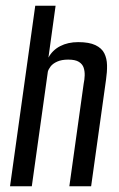

<svg xmlns="http://www.w3.org/2000/svg" viewBox="-20 -650 414 670"><path d="M15 0 103 -630H174L149 -449Q163 -475 190 -489Q217 -503 253 -503Q291 -503 313 -492.5Q335 -482 344 -464Q353 -446 353.5 -422.5Q354 -399 350 -372L298 0H222L272 -358Q275 -372 275.5 -386.5Q276 -401 272 -413.5Q268 -426 255.5 -434Q243 -442 218 -442Q195 -442 179.5 -435Q164 -428 156.5 -418Q149 -408 147 -400L91 0Z"/></svg>

Font: Alumni Sans Thin Medium
Style: Italic
Weight: 500
Italic angle: -8°
Version: Version 1.016